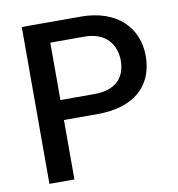

<svg xmlns="http://www.w3.org/2000/svg" viewBox="-80 -784 795 857"><g transform="rotate(-10 317.5 -355.5)"><path d="M342.3 -269.5C504.9 -269.5 597.7 -350.6 597.7 -488.3C597.7 -617.7 504.9 -710.9 342.3 -710.9H75.2V0H188.5V-269.5ZM188.5 -359.9V-620.1H342.3C442.9 -620.1 484.4 -556.6 484.4 -487.3C484.4 -413.1 442.9 -359.9 342.3 -359.9Z"/></g></svg>

Font: Bert Sans Medium
Style: Regular
Weight: 500
Designer: Christian Robertson (Google), Cristiano Sobral
Foundry: Google, Cristiano Sobral
Version: Version 3.101